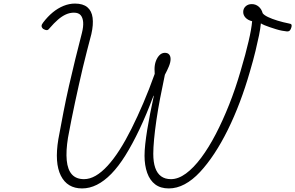

<svg xmlns="http://www.w3.org/2000/svg" viewBox="-20 -1037 1655 1076"><path d="M440 19Q357 19 321 -52.5Q285 -124 307 -257Q321 -333 335.5 -408Q350 -483 367 -557.5Q384 -632 402 -705.5Q420 -779 439 -852Q448 -888 446 -913Q444 -938 432 -952Q420 -966 394 -966Q371 -966 349 -956Q327 -946 305 -927Q283 -908 258 -879Q250 -868 242 -868Q234 -868 222 -875Q213 -883 213 -891.5Q213 -900 222 -911Q247 -944 275.5 -967.5Q304 -991 336 -1004Q368 -1017 400 -1017Q445 -1017 469.5 -996.5Q494 -976 499 -937.5Q504 -899 492 -846Q480 -799 467.5 -752Q455 -705 444 -657.5Q433 -610 422 -561.5Q411 -513 400.5 -463.5Q390 -414 380 -364.5Q370 -315 361 -265Q349 -191 354 -138.5Q359 -86 383 -59.5Q407 -33 451 -33Q483 -33 516 -52Q549 -71 583 -108Q617 -145 650.5 -197.5Q684 -250 717 -316Q750 -382 783 -459Q816 -536 847 -623Q847 -632 846.5 -637.5Q846 -643 846 -649Q846 -674 853.5 -694.5Q861 -715 874 -728Q887 -741 904 -741Q920 -741 928 -731.5Q936 -722 936 -706Q936 -688 926.5 -665Q917 -642 904 -618Q890 -552 877.5 -487Q865 -422 856.5 -363.5Q848 -305 843.5 -256.5Q839 -208 839 -175Q839 -128 850 -96.5Q861 -65 883 -49Q905 -33 938 -33Q979 -33 1022 -64.5Q1065 -96 1107.5 -153Q1150 -210 1189.5 -286Q1229 -362 1264.5 -451.5Q1300 -541 1328 -638Q1343 -688 1354 -729.5Q1365 -771 1373 -805Q1381 -839 1386 -867Q1391 -895 1393 -918Q1369 -924 1356 -938Q1343 -952 1343 -970Q1343 -989 1356.5 -1001.5Q1370 -1014 1391 -1014Q1413 -1014 1429.5 -1000Q1446 -986 1452 -963Q1460 -952 1482 -941.5Q1504 -931 1535 -921.5Q1566 -912 1601 -905Q1611 -904 1613.5 -898.5Q1616 -893 1613 -884Q1610 -872 1604 -866Q1598 -860 1587 -861Q1576 -862 1560 -865Q1544 -868 1526.5 -873.5Q1509 -879 1492.5 -884.5Q1476 -890 1463 -895.5Q1450 -901 1442 -906Q1439 -875 1431.5 -838.5Q1424 -802 1412 -752Q1400 -702 1380 -634Q1355 -547 1324 -465Q1293 -383 1257 -310Q1221 -237 1181.5 -177Q1142 -117 1100.5 -72.5Q1059 -28 1015 -4.5Q971 19 926 19Q880 19 850 -3.5Q820 -26 805 -68Q790 -110 790 -164Q790 -193 794 -229.5Q798 -266 805 -309.5Q812 -353 821.5 -401Q831 -449 842 -500H840Q801 -395 761.5 -312Q722 -229 683 -166.5Q644 -104 604 -63Q564 -22 523 -1.5Q482 19 440 19Z"/></svg>

Font: Playwrite RO ExtraLight
Style: Regular
Weight: 250
Version: Version 1.002